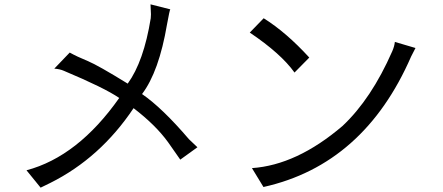

<svg xmlns="http://www.w3.org/2000/svg" viewBox="-20 -830 2040 884"><path d="M568 -445Q432 -529 384 -549Q335 -569 301 -588L230 -514Q256 -512 274 -504Q460 -426 529 -379Q339 -109 102 -46L167 34Q206 15 212 12Q442 -103 595 -332Q697 -254 754 -175L810 -95L889 -152L850 -189Q727 -333 634 -397Q712 -500 749 -718Q761 -784 764 -787L673 -810Q675 -777 675 -764Q675 -752 674 -746Q642 -547 568 -445Z M1404 -565Q1298 -681 1194 -746L1130 -680Q1274 -583 1336 -496ZM1140 -56 1193 31Q1656 -72 1873 -570L1893 -609L1798 -637Q1796 -617 1786 -594Q1690 -375 1557 -250Q1346 -70 1140 -56Z"/></svg>

Font: Sawarabi Gothic
Style: Regular
Weight: 400
Designer: mshio (mshio@users.sourceforge.jp)
Version: Version 20141215